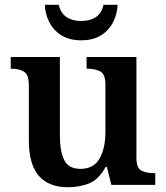

<svg xmlns="http://www.w3.org/2000/svg" viewBox="-20 -775 695 805"><path d="M264 10Q185 10 143 -37.5Q101 -85 101 -187V-417Q101 -461 81.5 -474Q62 -487 27 -487H25V-536H231V-207Q231 -142 249 -104.5Q267 -67 318 -67Q372 -67 397 -109.5Q422 -152 422 -223V-420Q422 -465 399.5 -476Q377 -487 346 -487H343V-536H552V-113Q552 -70 573 -59.5Q594 -49 625 -49H631V0H447L428 -75H423Q393 -21 352.5 -5.5Q312 10 264 10ZM320 -606Q270 -606 236.5 -627.5Q203 -649 186 -683.5Q169 -718 168 -755H226Q235 -719 259.5 -703Q284 -687 320 -687Q357 -687 381.5 -703Q406 -719 414 -755H473Q472 -718 455 -683.5Q438 -649 404.5 -627.5Q371 -606 320 -606Z"/></svg>

Font: Noto Serif Toto SemiBold
Style: Regular
Weight: 600
Designer: Monotype Design Team
Foundry: Monotype Imaging Inc.
Version: Version 2.001; ttfautohint (v1.8.4.7-5d5b)